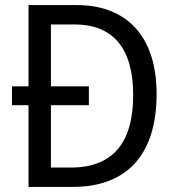

<svg xmlns="http://www.w3.org/2000/svg" viewBox="-20 -734 692 754"><path d="M282 -714H92V-395H27V-321H92V0H266C476 0 595 -124 595 -365C595 -593 476 -714 282 -714ZM273 -638C420 -638 503 -549 503 -361C503 -173 423 -76 258 -76H180V-321H329V-395H180V-638Z"/></svg>

Font: Noto Sans Arabic SemCond
Style: Regular
Weight: 400
Width: 4
Designer: Monotype Design Team, Nadine Chahine, Nizar Qandah and Khaled Hosny
Foundry: Monotype Imaging Inc.
Version: Version 2.012